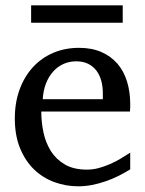

<svg xmlns="http://www.w3.org/2000/svg" viewBox="-20 -669 530 702"><path d="M456.1 -49.8Q435.1 -36.6 412.4 -25.4Q389.6 -14.2 365.5 -5.9Q341.3 2.4 316.4 7.3Q291.5 12.2 266.1 12.2Q220.7 12.2 178.7 -3.2Q136.7 -18.6 104.7 -49.3Q72.8 -80.1 53.5 -126.7Q34.2 -173.3 34.2 -235.8Q34.2 -294.4 51.8 -342Q69.3 -389.6 100.6 -423.6Q131.8 -457.5 174.8 -475.8Q217.8 -494.1 269 -494.1Q315.4 -494.1 350.6 -478.8Q385.7 -463.4 409.2 -436.3Q432.6 -409.2 444.3 -371.3Q456.1 -333.5 456.1 -289.1V-275.9Q456.1 -268.1 455.1 -261.2H130.9Q130.9 -223.1 138.9 -185.1Q147 -147 166 -116.7Q185.1 -86.4 217.3 -67.6Q249.5 -48.8 297.9 -48.8Q319.3 -48.8 340.3 -54.4Q361.3 -60.1 381.6 -68.8Q401.9 -77.6 420.4 -88.6Q439 -99.6 456.1 -110.8ZM356 -328.1Q356 -353 350.1 -374.3Q344.2 -395.5 332.3 -411.1Q320.3 -426.8 302 -435.8Q283.7 -444.8 258.8 -444.8Q233.9 -444.8 212.4 -435.3Q190.9 -425.8 174.6 -407.7Q158.2 -389.6 148.2 -364Q138.2 -338.4 136.2 -306.2H356ZM93.8 -585.9V-649.4H428.7V-585.9Z"/></svg>

Font: Charis SIL Eur
Style: Regular
Weight: 400
Foundry: SIL International
Version: Version 5.000